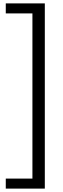

<svg xmlns="http://www.w3.org/2000/svg" viewBox="-20 -821 374 1131"><path d="M244 -801V290H14V231H171V-742H14V-801Z"/></svg>

Font: Rufina
Style: Regular
Weight: 400
Designer: Martin Sommaruga
Foundry: Martin Sommaruga
Version: Version 1.001